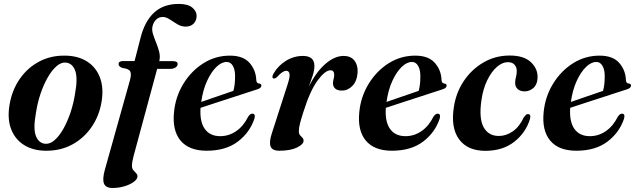

<svg xmlns="http://www.w3.org/2000/svg" viewBox="-20 -740 3170 956"><path d="M305.5 -463Q369 -462 413.2 -434Q457.5 -406 477.2 -355.2Q497 -304.5 486 -235Q474.5 -163.5 436.2 -107.8Q398 -52 339.2 -20.2Q280.5 11.5 207 10.5Q145.5 10 101 -17.2Q56.5 -44.5 36.2 -95Q16 -145.5 27 -215.5Q39 -290 77.8 -346.2Q116.5 -402.5 175.2 -433.5Q234 -464.5 305.5 -463ZM206.5 -24Q229.5 -22.5 252.5 -42.8Q275.5 -63 295.5 -98.5Q315.5 -134 330.8 -179Q346 -224 353.5 -272.5Q368 -350.5 354.5 -387.8Q341 -425 308 -428.5Q284.5 -430.5 261.5 -410.5Q238.5 -390.5 218 -355Q197.5 -319.5 182 -273.8Q166.5 -228 159 -178Q144.5 -99 158.8 -62.8Q173 -26.5 206.5 -24Z M570.5 -420.5Q570.5 -436 592.5 -436H650L679 -548.5Q700 -633.5 747 -677Q794 -720.5 870 -720.5Q914.5 -720.5 936.8 -702.8Q959 -685 959 -661Q959 -637.5 944.2 -622.5Q929.5 -607.5 904.5 -607.5Q882.5 -607.5 862.8 -619.5Q843 -631.5 825 -643.5Q807 -655.5 790 -655.5Q770.5 -655.5 757 -642Q743.5 -628.5 739 -607.5Q735.5 -590 742.2 -569Q749 -548 758.2 -525.5Q767.5 -503 773 -480Q778.5 -457 773 -435.5H842Q864.5 -435.5 864.5 -421Q864.5 -411 854 -404Q843.5 -397 826.5 -397H762.5L645 37.5Q637 68 637 85.5Q637 99 643.8 107.2Q650.5 115.5 657.5 122.2Q664.5 129 664.5 138.5Q664.5 151.5 646.8 165Q629 178.5 600.5 187.2Q572 196 540 196Q506.5 196 497.8 174Q489 152 502 105.5L627 -340.5Q635.5 -371.5 628.2 -384.8Q621 -398 590 -401.5Q578 -406 574.2 -410.8Q570.5 -415.5 570.5 -420.5Z M1247 -150Q1224.5 -81 1164.5 -35.2Q1104.5 10.5 1009 10.5Q921 10.5 879 -40Q837 -90.5 846.5 -182Q854 -259 893.2 -323Q932.5 -387 992.8 -425Q1053 -463 1125 -463Q1190.5 -463 1222.2 -427.2Q1254 -391.5 1256 -342Q1256.5 -325 1270.5 -324Q1281 -323 1281.5 -314Q1281.5 -308.5 1276.8 -303.5Q1272 -298.5 1259 -294.5Q1243.5 -289.5 1210.5 -278.8Q1177.5 -268 1136 -254.5Q1094.5 -241 1052.8 -227.5Q1011 -214 978.5 -203Q974 -134 999.8 -98Q1025.5 -62 1076.5 -62Q1119.5 -62 1156 -87Q1192.5 -112 1216 -159.5Q1227 -175 1237 -174Q1253 -173.5 1247 -150ZM1109 -431.5Q1083 -431.5 1057.2 -406.5Q1031.5 -381.5 1011 -337Q990.5 -292.5 982 -232.5Q1020.5 -246 1066 -261.5Q1111.5 -277 1142 -287.5Q1146 -301 1148.2 -318.8Q1150.5 -336.5 1150.5 -359.5Q1151 -391.5 1139.8 -411.5Q1128.5 -431.5 1109 -431.5Z M1341 -349.5Q1331.5 -354 1341.5 -373Q1365 -413.5 1404.2 -437.5Q1443.5 -461.5 1488.5 -461.5Q1545.5 -461.5 1545.5 -411.5Q1545.5 -390 1537 -363.8Q1528.5 -337.5 1517.5 -307.5Q1553.5 -381.5 1599.8 -421.5Q1646 -461.5 1691 -461.5Q1727 -461.5 1745 -438Q1763 -414.5 1760.5 -378.5Q1757.5 -336 1734.8 -312.5Q1712 -289 1682 -289Q1660 -289 1649 -299Q1638 -309 1638 -325Q1638 -336 1641 -346.5Q1644 -357 1644 -367.5Q1644 -390 1625.5 -390Q1598.5 -390 1561 -338.8Q1523.5 -287.5 1490.5 -182Q1479.5 -148 1473.8 -125.5Q1468 -103 1468 -86.5Q1468 -73.5 1474 -66.5Q1480 -59.5 1485.8 -54Q1491.5 -48.5 1491.5 -39Q1491.5 -21.5 1458.8 -5.5Q1426 10.5 1371 10.5Q1334.5 10.5 1327 -11.8Q1319.5 -34 1333.5 -76L1411.5 -318Q1424.5 -357.5 1421.5 -372.5Q1418.5 -387.5 1406 -387.5Q1397 -387.5 1386.5 -381Q1376 -374.5 1359.5 -356.5Q1348 -346.5 1341 -349.5Z M2169.5 -150Q2147 -81 2087 -35.2Q2027 10.5 1931.5 10.5Q1843.5 10.5 1801.5 -40Q1759.5 -90.5 1769 -182Q1776.5 -259 1815.8 -323Q1855 -387 1915.2 -425Q1975.5 -463 2047.5 -463Q2113 -463 2144.8 -427.2Q2176.5 -391.5 2178.5 -342Q2179 -325 2193 -324Q2203.5 -323 2204 -314Q2204 -308.5 2199.2 -303.5Q2194.5 -298.5 2181.5 -294.5Q2166 -289.5 2133 -278.8Q2100 -268 2058.5 -254.5Q2017 -241 1975.2 -227.5Q1933.5 -214 1901 -203Q1896.5 -134 1922.2 -98Q1948 -62 1999 -62Q2042 -62 2078.5 -87Q2115 -112 2138.5 -159.5Q2149.5 -175 2159.5 -174Q2175.5 -173.5 2169.5 -150ZM2031.5 -431.5Q2005.5 -431.5 1979.8 -406.5Q1954 -381.5 1933.5 -337Q1913 -292.5 1904.5 -232.5Q1943 -246 1988.5 -261.5Q2034 -277 2064.5 -287.5Q2068.5 -301 2070.8 -318.8Q2073 -336.5 2073 -359.5Q2073.5 -391.5 2062.2 -411.5Q2051 -431.5 2031.5 -431.5Z M2508.5 -430.5Q2481.5 -430.5 2454.2 -407Q2427 -383.5 2406 -340.5Q2385 -297.5 2377 -240Q2364 -149.5 2388.2 -106.2Q2412.5 -63 2464 -63Q2500 -63 2533 -85.8Q2566 -108.5 2587 -154Q2594 -163.5 2598.5 -168Q2603 -172.5 2609 -172Q2625.5 -171 2618.5 -146.5Q2598 -79.5 2540.8 -34.2Q2483.5 11 2396.5 11Q2308 11 2265.8 -46.5Q2223.5 -104 2240 -207.5Q2250.5 -278.5 2289.2 -336.5Q2328 -394.5 2387.2 -429Q2446.5 -463.5 2518 -463.5Q2589.5 -463.5 2624.5 -429.5Q2659.5 -395.5 2656.5 -350Q2654.5 -317.5 2635 -301.2Q2615.5 -285 2592.5 -285Q2570 -285 2557.2 -297Q2544.5 -309 2545 -328.5Q2545.5 -344.5 2549.2 -357Q2553 -369.5 2553 -386.5Q2553 -405.5 2541.8 -418Q2530.5 -430.5 2508.5 -430.5Z M3087.5 -150Q3065 -81 3005 -35.2Q2945 10.5 2849.5 10.5Q2761.5 10.5 2719.5 -40Q2677.5 -90.5 2687 -182Q2694.5 -259 2733.8 -323Q2773 -387 2833.2 -425Q2893.5 -463 2965.5 -463Q3031 -463 3062.8 -427.2Q3094.5 -391.5 3096.5 -342Q3097 -325 3111 -324Q3121.5 -323 3122 -314Q3122 -308.5 3117.2 -303.5Q3112.5 -298.5 3099.5 -294.5Q3084 -289.5 3051 -278.8Q3018 -268 2976.5 -254.5Q2935 -241 2893.2 -227.5Q2851.5 -214 2819 -203Q2814.5 -134 2840.2 -98Q2866 -62 2917 -62Q2960 -62 2996.5 -87Q3033 -112 3056.5 -159.5Q3067.5 -175 3077.5 -174Q3093.5 -173.5 3087.5 -150ZM2949.5 -431.5Q2923.5 -431.5 2897.8 -406.5Q2872 -381.5 2851.5 -337Q2831 -292.5 2822.5 -232.5Q2861 -246 2906.5 -261.5Q2952 -277 2982.5 -287.5Q2986.5 -301 2988.8 -318.8Q2991 -336.5 2991 -359.5Q2991.5 -391.5 2980.2 -411.5Q2969 -431.5 2949.5 -431.5Z"/></svg>

Font: Fraunces 72pt S000 SemiBold
Style: Italic
Weight: 600
Italic angle: -16°
Version: Version 1.000; ttfautohint (v1.8.3)